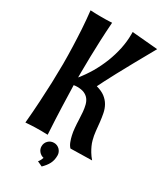

<svg xmlns="http://www.w3.org/2000/svg" viewBox="-222 -800 911 1070"><g transform="rotate(30 233.5 -264.5)"><path d="M176.8 17.1Q165.5 17.1 155 16.6Q144.5 16.1 133.8 16.1Q113.3 16.1 95.2 16.6Q77.1 17.1 64 18.1Q47.9 19 35.2 20Q42 -53.2 45.9 -122.6Q49.8 -191.9 51.8 -246.6Q53.7 -310.1 54.2 -367.2Q54.2 -422.9 52.2 -481Q51.3 -505.9 50 -533.4Q48.8 -561 47.1 -589.6Q45.4 -618.2 42.7 -647Q40 -675.8 37.1 -703.1Q57.6 -701.7 75.2 -701.4Q92.8 -701.2 107.9 -701.2Q123.5 -701.2 136.2 -701.4Q148.9 -701.7 157.7 -702.1Q168 -702.6 175.8 -703.1Q171.4 -642.1 168.9 -583.5Q166.5 -524.9 165.5 -478Q164.1 -423.3 164.1 -374V-344.2Q194.3 -381.3 219.5 -424.3Q244.6 -467.3 262.7 -513.4Q280.8 -559.6 290.8 -606.9Q300.8 -654.3 300.8 -700.2V-715.8L466.8 -701.2Q423.8 -625.5 392.1 -567.6Q360.4 -509.8 337.6 -467.8Q314.9 -425.8 300.8 -397.9Q286.6 -370.1 278.8 -354Q313.5 -344.7 334.7 -328.4Q356 -312 368.2 -290.5Q380.4 -269 385.5 -243.4Q390.6 -217.8 393.6 -190.4Q396.5 -163.1 399.2 -135.3Q401.9 -107.4 409.2 -81.1Q413.1 -65.9 420.4 -49.8Q426.8 -35.6 437 -18.3Q447.3 -1 462.9 17.1L325.2 20Q314 8.8 306.9 -9.8Q299.8 -28.3 295.9 -46.4Q291 -67.4 289.1 -90.8Q286.6 -117.7 285.9 -143.3Q285.2 -168.9 283 -191.9Q280.8 -214.8 275.9 -234.1Q271 -253.4 260.3 -267.3Q249.5 -281.2 231.7 -289.1Q213.9 -296.9 186 -296.9Q180.7 -296.9 175.3 -296.4Q169.9 -295.9 164.1 -294.9Q165.5 -242.2 168.2 -161.9Q170.9 -81.5 176.8 17.1ZM282.2 89.8Q282.2 105.5 279.3 118.4Q276.4 131.3 270.5 142.8Q264.6 154.3 256.1 165Q247.6 175.8 236.3 187L204.1 171.9Q207 168.9 210 164.1Q212.4 160.2 215.6 154.3Q218.8 148.4 221.2 140.1Q203.1 136.2 191.2 122.1Q179.2 107.9 179.2 89.8Q179.2 67.9 194.1 53Q209 38.1 231 38.1Q241.7 38.1 251 42.2Q260.3 46.4 267.1 53.2Q273.9 60.1 278.1 69.6Q282.2 79.1 282.2 89.8Z"/></g></svg>

Font: Rum Raisin
Style: Regular
Weight: 400
Designer: Astigmatic (AOETI)
Foundry: Astigmatic (AOETI)
Version: Version 1.000